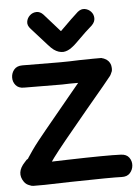

<svg xmlns="http://www.w3.org/2000/svg" viewBox="-54 -811 620 860"><g transform="rotate(-5 255.5 -381.5)"><path d="M61 6H112Q125 5 226 3Q420 -1 458 1Q483 2 496 -12.5Q509 -27 510.5 -46.5Q512 -66 500.5 -82Q489 -98 464 -99Q404 -102 223 -97L153 -95L165 -112Q198 -157 329 -314L411 -412L437 -444Q443 -451 446 -455Q448 -459 450 -462Q452 -465 453 -469L455 -473Q457 -478 457 -486Q457 -493 455 -503Q449 -523 430 -532Q425 -535 420 -536L414 -538H377Q355 -537 314 -537Q295 -536 270 -535.5Q245 -535 232 -535H218Q163 -535 59 -536Q34 -536 21.5 -521Q9 -506 8.5 -486Q8 -466 20.5 -451Q33 -436 57 -436Q163 -435 218 -435H230Q241 -435 264 -436Q286 -436 301 -436L253 -378Q107 -202 85 -172Q75 -159 49 -120Q49 -118 48 -118L46 -116Q45 -116 41 -113Q37 -109 32 -103Q-10 -59 20 -16Q29 -3 45 2Q49 4 53 5Q57 5 61 6ZM248 -580Q268 -582 287 -597Q296 -603 312 -619Q357 -664 384 -687Q399 -702 398.5 -719Q398 -736 387 -748Q376 -760 359.5 -763Q343 -766 327 -753Q298 -727 251 -680L245 -674L243 -675L173 -754Q159 -769 142 -768.5Q125 -768 112.5 -756.5Q100 -745 97.5 -728.5Q95 -712 110 -696L180 -618Q194 -602 205 -594Q226 -579 248 -580Z"/></g></svg>

Font: Balsamiq Sans
Style: Regular
Weight: 400
Designer: Michael Angeles
Foundry: Balsamiq SRL
Version: Version 1.020; ttfautohint (v1.8.4.7-5d5b);gftools[0.9.26]